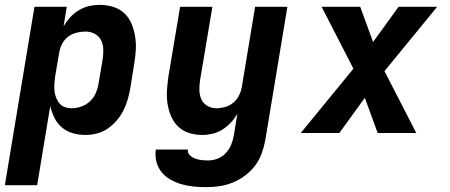

<svg xmlns="http://www.w3.org/2000/svg" viewBox="-33 -548 1853 791"><path d="M-13 215 109 -520H242L229 -440Q241 -460 256.5 -477Q272 -494 292 -506Q312 -518 334 -523Q356 -528 377 -528Q406 -528 432.5 -520Q459 -512 478.5 -494Q498 -476 508.5 -451Q519 -426 523.5 -399Q528 -372 526.5 -343.5Q525 -315 520 -286L504 -186Q500 -163 493.5 -139.5Q487 -116 476 -94Q465 -72 448.5 -52.5Q432 -33 411 -18.5Q390 -4 366 2Q342 8 319 8Q291 8 266 0.5Q241 -7 221.5 -23.5Q202 -40 191 -63Q180 -86 174 -111L120 215ZM262 -102Q282 -102 302 -109Q322 -116 337.5 -130.5Q353 -145 361.5 -164.5Q370 -184 373 -204L390 -304Q393 -324 392.5 -344.5Q392 -365 383.5 -382Q375 -399 357.5 -408.5Q340 -418 320 -418Q302 -418 283 -413.5Q264 -409 248 -397Q232 -385 223 -367.5Q214 -350 211 -332L194 -232Q192 -217 191 -202Q190 -187 191.5 -173Q193 -159 198 -146Q203 -133 211.5 -122.5Q220 -112 233.5 -107Q247 -102 262 -102Z M816 223Q790 223 764.5 220.5Q739 218 715 211Q691 204 669.5 192Q648 180 633 161.5Q618 143 611.5 118.5Q605 94 609 68H741Q739 82 749 91.5Q759 101 771.5 105.5Q784 110 797.5 111.5Q811 113 825 113Q844 113 863.5 105.5Q883 98 897 83Q911 68 919 49Q927 30 930 11L945 -79Q933 -59 917.5 -42.5Q902 -26 883 -14Q864 -2 842.5 3Q821 8 800 8Q771 8 745 -0.5Q719 -9 700.5 -27Q682 -45 671.5 -70Q661 -95 657 -122Q653 -149 655 -177.5Q657 -206 661 -234L709 -520H842L791 -216Q788 -196 788.5 -176Q789 -156 796.5 -139Q804 -122 821 -112Q838 -102 858 -102Q876 -102 894 -107Q912 -112 927 -124Q942 -136 951 -153.5Q960 -171 963 -188L1018 -520H1151L1060 29Q1055 56 1045.5 83Q1036 110 1018.5 133.5Q1001 157 977 175Q953 193 926 204Q899 215 871.5 219Q844 223 816 223Z M1206 0 1423 -265 1292 -520H1451L1504 -375L1609 -520H1768L1551 -255L1682 0H1523L1470 -145L1365 0Z"/></svg>

Font: Iosevka Extrabold Extended
Style: Italic
Weight: 800
Width: 7
Italic angle: -9°
Monospace: yes
Designer: Belleve Invis
Foundry: Belleve Invis
Version: Version 32.5.0; ttfautohint (v1.8.4)